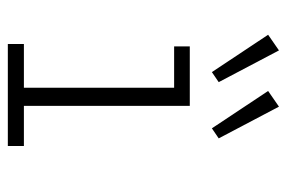

<svg xmlns="http://www.w3.org/2000/svg" viewBox="-138 -576 715 478"><g transform="rotate(90 219.0 -337.5)"><path d="M90 0V-40H199V-414H96V-453H244V-40H344V0ZM160 -508 67 -648 106 -675 185 -525ZM300 -508 207 -648 246 -675 325 -525Z"/></g></svg>

Font: Inconsolata SemiCondensed Light
Style: Regular
Weight: 300
Width: 4
Monospace: yes
Designer: Raph Levien, Cyreal, Brenton Simpson
Foundry: Raph Levien, Cyreal, Google
Version: Version 3.100; ttfautohint (v1.8.4.7-5d5b)